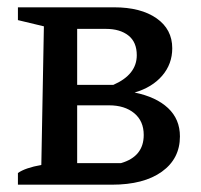

<svg xmlns="http://www.w3.org/2000/svg" viewBox="-20 -505 549 525"><path d="M29 0V-32Q49 -46 93 -54L100 -433L29 -450V-485H292Q365 -485 408 -455Q451 -425 451 -373Q451 -330 423.5 -298Q396 -266 348 -252Q407 -240 439.5 -209.5Q472 -179 472 -132Q472 -71 422.5 -35.5Q373 0 286 0ZM270 -426H191V-273H290Q354 -301 354 -354Q354 -390 331 -408Q308 -426 270 -426ZM278 -217H191V-59H311Q373 -77 373 -136Q373 -174 347 -195.5Q321 -217 278 -217Z"/></svg>

Font: Piazzolla Medium
Style: Regular
Weight: 500
Designer: Juan Pablo del Peral
Foundry: Huerta Tipografica
Version: Version 1.330